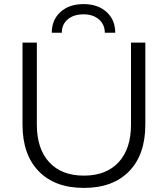

<svg xmlns="http://www.w3.org/2000/svg" viewBox="-20 -908 820 938"><path d="M390 10Q248 10 169 -71.5Q90 -153 90 -299V-700H160V-299Q160 -181 220.5 -115.5Q281 -50 390 -50Q499 -50 559.5 -115.5Q620 -181 620 -299V-700H690V-299Q690 -153 611 -71.5Q532 10 390 10ZM388 -838Q340 -838 311 -813.5Q282 -789 282 -748H233Q233 -811 275.5 -849.5Q318 -888 388 -888Q458 -888 500.5 -849.5Q543 -811 543 -748H492Q492 -788 463.5 -813Q435 -838 388 -838Z"/></svg>

Font: Goli Light
Style: Regular
Weight: 300
Designer: jaikishan Patel
Foundry: MagicType
Version: Version 1.000